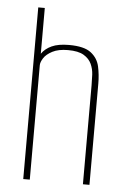

<svg xmlns="http://www.w3.org/2000/svg" viewBox="-48 -666 458 702"><g transform="rotate(5 180.5 -315.0)"><path d="M64 0V-630H88V-462Q101 -481 125 -492Q149 -503 188 -503Q244 -503 269 -483.5Q294 -464 300.5 -434Q307 -404 307 -372V0H283V-363Q283 -381 282 -402Q281 -423 272.5 -441.5Q264 -460 244 -472Q224 -484 186 -484Q151 -484 129 -472.5Q107 -461 97.5 -446Q88 -431 88 -420V0Z"/></g></svg>

Font: Alumni Sans Thin
Style: Regular
Weight: 100
Designer: Robert E. Leuschke
Foundry: Robert E. Leuschke
Version: Version 1.018